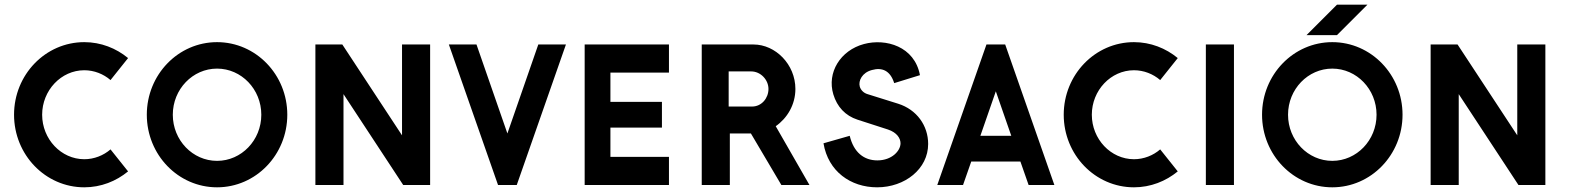

<svg xmlns="http://www.w3.org/2000/svg" viewBox="-20 -790 6700 820"><path d="M452 -152C422 -126 382 -110 340 -110C241 -110 160 -196 160 -300C160 -404 241 -490 340 -490C382 -490 422 -474 452 -448L527 -542C476 -584 411 -610 340 -610C174 -610 40 -471 40 -300C40 -129 174 10 340 10C411 10 476 -16 527 -58L452 -152Z M718 -300C718 -409 803 -497 907 -497C1011 -497 1096 -409 1096 -300C1096 -191 1011 -103 907 -103C803 -103 718 -191 718 -300ZM607 -300C607 -129 741 10 907 10C1073 10 1207 -129 1207 -300C1207 -471 1073 -610 907 -610C741 -610 607 -471 607 -300Z M1817 0V-600H1697V-212L1442 -600H1327V0H1447V-388L1702 0Z M2279 -600 2147 -220 2015 -600H1897L2107 0H2187L2397 -600Z M2477 0H2837V-120H2587V-245H2807V-355H2587V-480H2837V-600H2477Z M3188 -485C3229 -485 3262 -449 3262 -410C3262 -371 3233 -335 3192 -335H3092V-485ZM3187 -220 3317 0H3437L3293 -251C3342 -285 3377 -343 3377 -410C3377 -515 3292 -600 3198 -600H2977V0H3097V-220Z M3726 10C3845 10 3944 -69 3944 -175C3944 -254 3895 -322 3816 -347L3685 -388C3668 -393 3656 -406 3652 -420C3645 -445 3662 -480 3704 -491C3747 -503 3782 -489 3799 -435L3909 -469C3886 -592 3763 -627 3670 -602C3569 -575 3511 -480 3539 -387C3555 -334 3590 -296 3642 -279L3772 -237C3811 -224 3826 -199 3826 -178C3826 -146 3789 -105 3727 -105C3670 -105 3626 -139 3609 -210L3497 -178C3517 -58 3613 10 3726 10Z M4233 -400 4299 -210H4167ZM4373 0H4483L4273 -600H4193L3983 0H4093L4128 -100H4338Z M4935 -152C4905 -126 4865 -110 4823 -110C4724 -110 4643 -196 4643 -300C4643 -404 4724 -490 4823 -490C4865 -490 4905 -474 4935 -448L5010 -542C4959 -584 4894 -610 4823 -610C4657 -610 4523 -471 4523 -300C4523 -129 4657 10 4823 10C4894 10 4959 -16 5010 -58L4935 -152Z M5130 0H5250V-600H5130Z M5370 -300C5370 -471 5504 -610 5670 -610C5836 -610 5970 -471 5970 -300C5970 -129 5836 10 5670 10C5504 10 5370 -129 5370 -300ZM5820 -770H5690L5560 -640H5690ZM5481 -300C5481 -191 5566 -103 5670 -103C5774 -103 5859 -191 5859 -300C5859 -409 5774 -497 5670 -497C5566 -497 5481 -409 5481 -300Z M6580 0V-600H6460V-212L6205 -600H6090V0H6210V-388L6465 0Z"/></svg>

Font: Gauge Heavy
Style: Bold
Weight: 900
Designer: Daniel Pimley
Foundry: Daniel Pimley
Version: Version 1.003;PS 001.001;hotconv 1.0.56